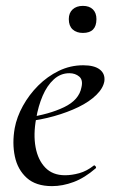

<svg xmlns="http://www.w3.org/2000/svg" viewBox="-20 -621 387 653"><path d="M157 12Q102 12 71 -16Q40 -44 30.5 -89Q21 -134 30 -185Q37 -223 58 -261Q79 -299 110 -330Q141 -361 180 -380Q219 -399 263 -399Q301 -399 319.5 -384.5Q338 -370 335 -345Q331 -321 307.5 -298Q284 -275 247 -257Q210 -239 164 -226Q118 -213 70 -208L72 -221Q147 -232 198 -256.5Q249 -281 257 -324Q263 -349 249.5 -360.5Q236 -372 216 -372Q186 -372 163 -351Q140 -330 125 -295Q110 -260 103 -218Q93 -164 101 -120.5Q109 -77 134 -51Q159 -25 201 -25Q224 -25 249.5 -32Q275 -39 299 -58Q301 -60 304.5 -56Q308 -52 306 -49Q268 -16 230.5 -2Q193 12 157 12ZM262 -509Q240 -509 227 -521Q214 -533 214 -556Q214 -577 227 -589Q240 -601 262 -601Q284 -601 296 -589Q308 -577 308 -556Q308 -509 262 -509Z"/></svg>

Font: Cormorant Garamond Light Medium
Style: Italic
Weight: 500
Italic angle: -10°
Version: Version 4.001